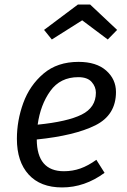

<svg xmlns="http://www.w3.org/2000/svg" viewBox="-20 -809 556 841"><path d="M141 -198Q142 -59 260 -59Q298 -59 332 -71Q366 -83 402 -109L438 -52Q351 12 252 12Q157 12 105.5 -44.5Q54 -101 54 -201Q54 -281 82 -358Q110 -435 170.5 -486.5Q231 -538 324 -538Q402 -538 445 -500Q488 -462 488 -406Q488 -305 397.5 -260Q307 -215 141 -198ZM400 -403Q400 -429 381.5 -450Q363 -471 323 -471Q244 -471 200.5 -410.5Q157 -350 145 -263Q275 -276 337.5 -307Q400 -338 400 -403ZM207 -636 173 -678 321 -789H375L493 -678L452 -636L340 -720Z"/></svg>

Font: Fira Sans TEST Book
Style: Italic
Weight: 350
Italic angle: -8°
Designer: Carrois Corporate & Edenspiekermann AG
Foundry: Carrois Corporate GbR & Edenspiekermann AG
Version: Version 4.201